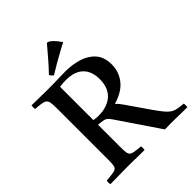

<svg xmlns="http://www.w3.org/2000/svg" viewBox="-246 -1060 1209 1209"><g transform="rotate(-45 359.0 -455.0)"><path d="M266 -316 240 -319V-124Q240 -93 242 -75Q244 -57 252.5 -49Q261 -41 280.5 -37.5Q300 -34 335 -31Q338 -15 335 1Q315 1 287 0.5Q259 0 231 -0.5Q203 -1 184 -1Q166 -1 137 -0.5Q108 0 79 0.5Q50 1 30 1Q27 -14 30 -31Q78 -35 99 -39.5Q120 -44 125 -59.5Q130 -75 130 -111V-577Q130 -618 124.5 -636Q119 -654 98 -660Q77 -666 30 -669Q27 -684 30 -701Q49 -701 79.5 -700.5Q110 -700 139.5 -699.5Q169 -699 183 -699Q201 -699 229.5 -699.5Q258 -700 286.5 -701Q315 -702 331 -702Q394 -702 448.5 -685Q503 -668 536.5 -629.5Q570 -591 570 -526Q570 -462 531.5 -412Q493 -362 410 -337V-334Q425 -322 444 -294L549 -142Q575 -105 592.5 -84Q610 -63 626 -52.5Q642 -42 663 -38Q684 -34 716 -31Q719 -15 716 1Q697 1 669 0.5Q641 0 615 -0.5Q589 -1 573 -1Q557 -1 545 -0.5Q533 0 517 0L332 -273Q315 -299 302 -306.5Q289 -314 266 -316ZM240 -360Q253 -358 263 -357Q273 -356 282 -356Q360 -356 405.5 -396Q451 -436 451 -514Q451 -585 411.5 -623Q372 -661 295 -661Q285 -661 270.5 -660Q256 -659 240 -657ZM451 -844V-841Q429 -830 395.5 -811.5Q362 -793 326.5 -772.5Q291 -752 264 -735Q253 -741 243 -759Q277 -794 313 -836Q349 -878 377 -911Q393 -911 414.5 -889.5Q436 -868 451 -844Z"/></g></svg>

Font: Tiro Gurmukhi
Style: Regular
Weight: 400
Designer: Gurmukhi: John Hudson & Fiona Ross. Latin: John Hudson.
Foundry: Tiro Typeworks Ltd.
Version: Version 1.52